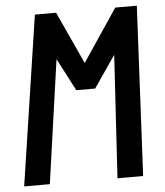

<svg xmlns="http://www.w3.org/2000/svg" viewBox="-52 -773 704 820"><g transform="rotate(-5 300.0 -363.5)"><path d="M203.5 -529.5 128.5 0H18.5L128 -727H219L322 -502.5L472.5 -727H565L528.5 0H418.5L450.5 -526.5L357 -390H276Z"/></g></svg>

Font: JuliaMono ExtraBold
Style: Italic
Weight: 800
Italic angle: -9°
Monospace: yes
Designer: cormullion
Foundry: corm
Version: Version 0.057; ttfautohint (v1.8.4)